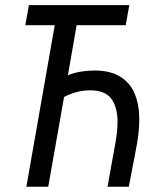

<svg xmlns="http://www.w3.org/2000/svg" viewBox="-20 -713 626 733"><path d="M80.6 0 189 -616.7H76.7L90.3 -693.4H473.6L460 -616.7H272.5L239.3 -425.8Q262.2 -435.1 288.1 -439.5Q314 -443.8 340.3 -443.8Q402.3 -443.8 439.9 -419.9Q477.5 -396 494.6 -354.2Q511.7 -312.5 511.7 -258.8Q511.7 -214.4 503.2 -165.5Q494.6 -116.7 484.9 -69.3L471.7 0H390.6L403.3 -71.8Q412.1 -120.6 420.4 -166Q428.7 -211.4 428.7 -247.1Q428.7 -303.2 405.3 -335.7Q381.8 -368.2 323.7 -368.2Q273.4 -368.2 224.6 -342.8L164.1 0Z"/></svg>

Font: Cascadia Mono PL SemiLight
Style: Italic
Weight: 350
Italic angle: -10°
Monospace: yes
Designer: Aaron Bell
Foundry: Saja Typeworks
Version: Version 2404.023; ttfautohint (v1.8.4)